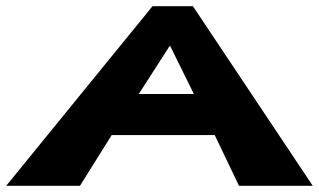

<svg xmlns="http://www.w3.org/2000/svg" viewBox="-138 -597 1025 617"><path d="M482 -577H352L-118 0H119L221 -163H552L630 0H867ZM485 -295H308L407 -449H409Z"/></svg>

Font: Hussar Milosc
Style: Bold
Weight: 700
Foundry: Cannot Into Space Fonts
Version: Version 1.02